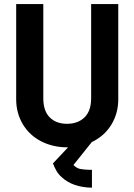

<svg xmlns="http://www.w3.org/2000/svg" viewBox="-20 -710 653 933"><path d="M179.7 -23.4Q123 -52.7 90.8 -106.4Q58.6 -161.1 58.6 -227.5V-690.4H190.4V-232.4Q190.4 -171.9 220.7 -140.6Q252 -108.4 305.7 -108.4Q359.4 -108.4 391.6 -140.6Q422.9 -171.9 422.9 -232.4V-690.4H554.7V-227.5Q554.7 -161.1 522.5 -106.4Q490.2 -52.7 433.6 -23.4Q377 5.9 305.7 5.9Q237.3 5.9 179.7 -23.4ZM346.7 -32.2H426.8V-20.5L336.9 91.8Q353.5 108.4 371.1 111.3Q388.7 114.3 413.1 115.2Q416 115.2 419.4 115.2Q422.9 115.2 426.8 115.2V202.1Q332 200.2 279.3 150.4Q264.6 137.7 254.9 121.1Q245.1 104.5 237.3 84Z"/></svg>

Font: Dinish
Style: Bold
Weight: 700
Designer: Bert Driehuis
Foundry: Playbeing
Version: Version 3.006; git-39231f3c-release